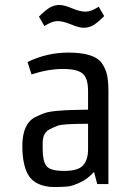

<svg xmlns="http://www.w3.org/2000/svg" viewBox="-20 -742 537 774"><path d="M417 0H372L359 -49Q335 -22 305 -7.5Q275 7 255 9.5Q235 12 198.5 12Q162 12 134 -1Q106 -14 92 -40Q70 -82 70 -153Q70 -243 122 -270Q143 -280 159.5 -286Q176 -292 209.5 -295Q243 -298 266.5 -298.5Q290 -299 335 -300V-375Q335 -427 313 -445.5Q291 -464 233 -464Q175 -464 107 -442L91 -492Q169 -530 256 -530Q360 -530 390 -488Q406 -465 411.5 -440Q417 -415 417 -375ZM335 -140V-243Q233 -243 213.5 -235.5Q194 -228 179 -220Q152 -206 152 -165V-142Q152 -93 167 -73Q182 -53 238.5 -53Q295 -53 315 -75.5Q335 -98 335 -140ZM159 -637 137 -675Q166 -704 183.5 -713Q201 -722 219.5 -722Q238 -722 270.5 -708.5Q303 -695 325 -695Q347 -695 378 -715L400 -677Q371 -648 353.5 -639Q336 -630 317.5 -630Q299 -630 266.5 -643.5Q234 -657 212 -657Q190 -657 159 -637Z"/></svg>

Font: Strait
Style: Regular
Weight: 400
Width: 3
Designer: Eduardo Rodriguez Tunni
Foundry: Eduardo Rodriguez Tunni
Version: Version 1.001